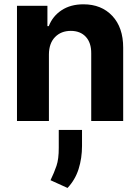

<svg xmlns="http://www.w3.org/2000/svg" viewBox="-20 -573 662 909"><path d="M211.6 -315.3V0H60.4V-545.5H204.5V-449.2H210.9Q229.4 -496.8 271.8 -524.7Q314.3 -552.6 375 -552.6Q460.2 -552.6 511.7 -497.7Q563.2 -442.8 563.2 -347.3V0H411.9V-320.3Q412.3 -370.4 386.4 -398.6Q360.4 -426.8 315 -426.8Q269.2 -426.8 240.6 -397.5Q212 -368.3 211.6 -315.3ZM368.3 42.3V117.9Q368.3 176.1 352.1 227.3Q335.9 278.4 299.7 316.8L219.1 280.2Q219.5 279.8 219.8 278.8Q236.2 245 247.3 212.5Q258.5 180 258.2 126.1V42.3Z"/></svg>

Font: Inter UI
Style: Bold
Weight: 700
Designer: Rasmus Andersson
Foundry: rsms
Version: 3.2;8d6f07862